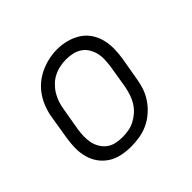

<svg xmlns="http://www.w3.org/2000/svg" viewBox="-135 -701 869 869"><g transform="rotate(-45 300.0 -266.5)"><path d="M251 8Q221 8 191.5 2Q162 -4 138 -19.5Q114 -35 97.5 -58Q81 -81 73.5 -109Q66 -137 66.5 -167.5Q67 -198 72 -228L90 -338Q94 -365 103.5 -391.5Q113 -418 129 -442.5Q145 -467 167.5 -486Q190 -505 216 -517Q242 -529 269.5 -535Q297 -541 324 -541Q355 -541 383.5 -533.5Q412 -526 436.5 -511Q461 -496 477.5 -472.5Q494 -449 501.5 -421Q509 -393 509 -362.5Q509 -332 504 -302L485 -192Q481 -165 472 -138.5Q463 -112 446.5 -88Q430 -64 407.5 -44.5Q385 -25 359 -13Q333 -1 305.5 3.5Q278 8 251 8ZM252 -50Q273 -50 293 -53.5Q313 -57 332 -67Q351 -77 367 -91.5Q383 -106 394 -124Q405 -142 411.5 -162Q418 -182 422 -202L440 -312Q443 -333 444 -354Q445 -375 440.5 -394.5Q436 -414 425.5 -431.5Q415 -449 398.5 -460Q382 -471 362 -475.5Q342 -480 321 -480Q301 -480 281 -476Q261 -472 242 -462.5Q223 -453 207.5 -438Q192 -423 181 -405Q170 -387 163.5 -367.5Q157 -348 154 -328L135 -218Q132 -198 131.5 -177Q131 -156 135 -136.5Q139 -117 149.5 -99.5Q160 -82 175.5 -70.5Q191 -59 211 -54.5Q231 -50 252 -50Z"/></g></svg>

Font: Iosevka Curly Slab LtEx
Style: Italic
Weight: 300
Width: 7
Italic angle: -9°
Monospace: yes
Designer: Belleve Invis
Foundry: Belleve Invis
Version: Version 11.1.0; ttfautohint (v1.8.3)